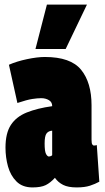

<svg xmlns="http://www.w3.org/2000/svg" viewBox="-20 -809 457 839"><path d="M4 -164Q4 -227 27.5 -263Q51 -299 97 -317.5Q143 -336 208 -345V-346Q208 -363 193.5 -371.5Q179 -380 160 -380Q144 -380 121 -376.5Q98 -373 56 -359L19 -526Q53 -541 98 -550.5Q143 -560 176 -560Q289 -560 334.5 -504Q380 -448 380 -349V-198Q380 -182 383.5 -177.5Q387 -173 390 -173Q397 -173 403 -175L414 -15Q396 -5 373 2.5Q350 10 315 10Q278 10 256 -1Q234 -12 220 -32Q200 -10 179.5 0Q159 10 122 10Q78 10 52 -16Q26 -42 15 -81.5Q4 -121 4 -164ZM175 -182Q175 -148 181 -136.5Q187 -125 194 -125Q196 -125 201 -126.5Q206 -128 208 -131V-238Q192 -237 183.5 -226Q175 -215 175 -182ZM135 -595 185 -789H360L267 -595Z"/></svg>

Font: Georama ExtraCondensed Black
Style: Regular
Weight: 900
Width: 2
Designer: Jean-Baptiste Levee
Foundry: Production Type
Version: Version 1.000